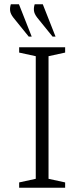

<svg xmlns="http://www.w3.org/2000/svg" viewBox="-20 -882 396 902"><path d="M70 0V-25L148 -42V-618L70 -635V-660H286V-635L208 -618V-42L286 -25V0ZM115 -710 43 -799Q29 -817 27.5 -832Q26 -847 31 -862H69L129 -710ZM227 -710 155 -799Q141 -817 139.5 -832Q138 -847 143 -862H181L241 -710Z"/></svg>

Font: Spectral SC ExtraLight
Style: Regular
Weight: 275
Designer: Jean-Baptiste Levee
Foundry: Production Type
Version: Version 2.001